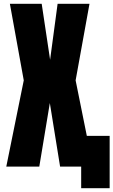

<svg xmlns="http://www.w3.org/2000/svg" viewBox="-20 -880 599 1014"><path d="M187.5 0H13.2L105.5 -455.6L32.2 -859.9H200.2L244.6 -564.5L284.2 -859.9H452.6L379.4 -455.6L438.5 -162.6H559.1V113.8H408.7V0H297.4L243.2 -335.9Z"/></svg>

Font: Anton
Style: Regular
Weight: 400
Designer: Vernon Adams, Tural Alisoy
Foundry: Vernon Adams
Version: Version 2.300